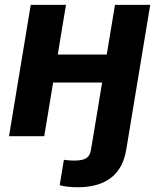

<svg xmlns="http://www.w3.org/2000/svg" viewBox="-20 -566 662 798"><path d="M303.3 212.2Q281.3 212.2 261.9 210Q242.4 207.9 228.1 203.8L245.6 98.2Q256.4 99.7 267.4 100.6Q278.4 101.4 288.7 101.4Q323.8 101.4 339 91.1Q354.3 80.8 357.9 57.7L367.6 0H514L504.4 57.7Q491.2 134.9 440.5 173.6Q389.7 212.2 303.3 212.2ZM464.3 -339.3 445.1 -222.9H159.8L179 -339.3ZM254.2 -545.9 163.9 0H17.5L107.8 -545.9ZM604.4 -545.9 514 0H367.6L457.9 -545.9Z"/></svg>

Font: Adwaita Sans
Style: Italic
Weight: 400
Italic angle: -9.39999°
Designer: Rasmus Andersson
Foundry: rsms
Version: Version 4.001;git-9221beed3